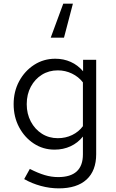

<svg xmlns="http://www.w3.org/2000/svg" viewBox="-20 -817 640 1056"><path d="M303 219Q254 219 204.5 205.5Q155 192 113 168L144 112Q189 135 226 146Q263 157 300 157Q436 157 436 32V-66Q408 -31 368 -12.5Q328 6 280 6Q217 6 166 -27.5Q115 -61 85 -117.5Q55 -174 55 -244Q55 -314 85.5 -370.5Q116 -427 168 -460.5Q220 -494 284 -494Q330 -494 369 -476.5Q408 -459 437 -425V-488H509V31Q509 122 456 170.5Q403 219 303 219ZM298 -57Q341 -57 377 -74.5Q413 -92 436 -123V-364Q412 -395 375.5 -412.5Q339 -430 298 -430Q249 -430 210.5 -406Q172 -382 149.5 -340Q127 -298 127 -244Q127 -191 149.5 -148.5Q172 -106 210.5 -81.5Q249 -57 298 -57ZM381 -797 332 -610H259L328 -797Z"/></svg>

Font: Red Hat Mono VF Light
Style: Regular
Weight: 300
Monospace: yes
Designer: Pentagram, MCKL
Foundry: Pentagram, MCKL
Version: Version 1.023